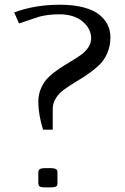

<svg xmlns="http://www.w3.org/2000/svg" viewBox="-20 -812 540 832"><path d="M208.5 -339.4V-250H166.5Q146 -316.9 146 -370.6Q146 -403.8 158.7 -431.6Q171.4 -459.5 191.4 -478.5Q211.4 -497.6 236.1 -513.9Q260.7 -530.3 285.2 -544.7Q309.6 -559.1 329.6 -573.2Q349.6 -587.4 362.3 -606Q375 -624.5 375 -646Q375 -687.5 337.9 -718.8Q300.8 -750 237.3 -750Q209.5 -750 186.8 -746.8Q164.1 -743.7 152.1 -740.2Q140.1 -736.8 110.6 -726.6Q81.1 -716.3 62.5 -710.4L41.5 -758.3Q131.3 -791.5 239.7 -791.5Q298.3 -791.5 342 -780Q385.7 -768.6 410.4 -748.3Q435.1 -728 446.8 -703.9Q458.5 -679.7 458.5 -650.9Q458.5 -612.8 444.8 -581.5Q431.2 -550.3 408.9 -529.3Q386.7 -508.3 360.1 -490.2Q333.5 -472.2 306.9 -456.3Q280.3 -440.4 258.1 -424.3Q235.8 -408.2 222.2 -386.7Q208.5 -365.2 208.5 -339.4ZM229 -62.5V-21Q229 -12.2 227.8 -8.8Q226.6 -5.4 219.7 -2.7Q212.9 0 197.8 0H177.2Q156.7 0 151.4 -4.4Q146 -8.8 146 -21V-62.5Q146 -67.9 146.5 -70.3Q147 -72.8 149.7 -76.4Q152.3 -80.1 159.2 -81.8Q166 -83.5 177.2 -83.5H197.8Q212.4 -83.5 219.5 -80.6Q226.6 -77.6 227.8 -74Q229 -70.3 229 -62.5Z"/></svg>

Font: Resagnicto
Style: Regular
Weight: 500
Version: Version 0.9991